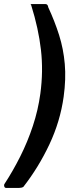

<svg xmlns="http://www.w3.org/2000/svg" viewBox="-62 -762 386 947"><path d="M-31 165Q-38 165 -40.5 159Q-43 153 -41 147Q1 83 37.5 10.5Q74 -62 100 -140.5Q126 -219 137 -300Q152 -411 140 -516Q128 -621 92 -736Q85 -742 96 -742H162Q174 -742 176 -726Q208 -657 229.5 -589Q251 -521 257.5 -446.5Q264 -372 252 -285Q235 -163 181.5 -49.5Q128 64 53 160Q44 165 31 165H-31Z"/></svg>

Font: Libre Franklin SemiBold
Style: Italic
Weight: 600
Italic angle: -8°
Designer: Pablo Impallari, Rodrigo Fuenzalida, Nhung Nguyen
Foundry: Impallari Type
Version: Version 3.000